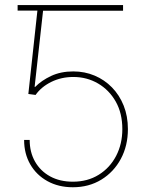

<svg xmlns="http://www.w3.org/2000/svg" viewBox="-20 -748 596 777"><path d="M152.8 -727.5V-705.1H51.3V-727.5ZM274.9 9.8Q216.8 9.8 172.1 -14.9Q127.4 -39.6 102.5 -82.8Q77.6 -126 77.6 -181.6H100.1Q100.1 -132.3 121.8 -94Q143.6 -55.7 182.9 -34.2Q222.2 -12.7 274.9 -12.7Q334.5 -12.7 379.6 -40.8Q424.8 -68.8 450 -117.2Q475.1 -165.5 475.1 -225.6Q475.1 -289.6 448.5 -336.7Q421.9 -383.8 376.7 -410.2Q331.5 -436.5 276.9 -436.5Q228 -436.5 187.5 -416.5Q147 -396.5 124 -363.8L94.7 -367.7L133.8 -727.5H478V-704.6H154.3L120.1 -396.5H122.6Q147.9 -422.4 187 -440.7Q226.1 -459 276.4 -459Q322.8 -459 362.8 -442.1Q402.8 -425.3 433.1 -394.3Q463.4 -363.3 480.5 -320.6Q497.6 -277.8 497.6 -225.6Q497.6 -158.2 469 -105Q440.4 -51.8 390.1 -21Q339.8 9.8 274.9 9.8Z"/></svg>

Font: Inter 20pt Thin
Style: Regular
Weight: 250
Version: Version 4.001;git-66647c0bb